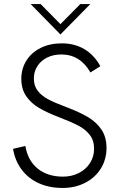

<svg xmlns="http://www.w3.org/2000/svg" viewBox="-20 -921 598 950"><path d="M44.5 -184.5 105.5 -199Q117.5 -126 166.8 -86.5Q216 -47 291.5 -47Q334.5 -47 369.8 -64.8Q405 -82.5 425.2 -114Q445.5 -145.5 445.5 -185.5Q445.5 -226.5 423.8 -254Q402 -281.5 368.2 -299.2Q334.5 -317 274.5 -340Q213 -363.5 172.8 -387.2Q132.5 -411 109 -446Q85.5 -481 85.5 -531Q85.5 -581 110.5 -621Q135.5 -661 181 -683.8Q226.5 -706.5 285.5 -706.5Q349 -706.5 397.5 -677.8Q446 -649 476.5 -593.5L427.5 -562.5Q376.5 -651.5 283.5 -651.5Q243.5 -651.5 212.8 -636Q182 -620.5 164.8 -593.5Q147.5 -566.5 147.5 -532.5Q147.5 -496 167 -471.2Q186.5 -446.5 219.2 -429.2Q252 -412 308.5 -391Q373.5 -366.5 415.5 -341.5Q457.5 -316.5 482.2 -279.5Q507 -242.5 507 -189Q507 -132.5 479 -87.2Q451 -42 401.2 -16.5Q351.5 9 289.5 9Q223 9 171.2 -14.8Q119.5 -38.5 87 -82Q54.5 -125.5 44.5 -184.5ZM131.5 -901H181L279 -801.5L377.5 -901H427L279 -750.5Z"/></svg>

Font: HK Grotesk Light
Style: Regular
Weight: 300
Designer: Alfredo Marco Pradil
Foundry: Hanken Design Co.
Version: Version 3.001